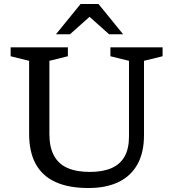

<svg xmlns="http://www.w3.org/2000/svg" viewBox="-20 -936 872 966"><path d="M629 -249.5V-630L535.5 -653V-698H798V-653L704.5 -630V-255.5Q704.5 -169 671.8 -109.8Q639 -50.5 576.5 -20.2Q514 10 425 10Q326.5 10 260.2 -19.8Q194 -49.5 160.2 -110.2Q126.5 -171 126.5 -263.5V-630L33.5 -653V-698H321.5V-653L228.5 -630V-262.5Q228.5 -196.5 251 -154Q273.5 -111.5 318.8 -91.2Q364 -71 432 -71Q496.5 -71 540.2 -89.8Q584 -108.5 606.5 -148Q629 -187.5 629 -249.5ZM418.5 -862H442.5L332 -763.5H261.5L385.5 -916H475.5L599.5 -763.5H529Z"/></svg>

Font: Newsreader 9pt
Style: Regular
Weight: 400
Designer: Hugues Gentile
Foundry: Production Type
Version: Version 1.003